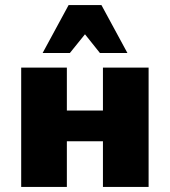

<svg xmlns="http://www.w3.org/2000/svg" viewBox="-20 -741 673 761"><path d="M388 0V-473H569V0ZM64 0V-473H245V0ZM136 -181V-303H495V-181ZM376 -531 285 -645 252 -721H382L485 -531ZM149 -531 252 -721H382L349 -645L257 -531Z"/></svg>

Font: Ysabeau SC Black
Style: Regular
Weight: 900
Designer: Christian Thalmann (Catharsis Fonts)
Version: Version 2.001;gftools[0.9.30]; featfreeze: smcp